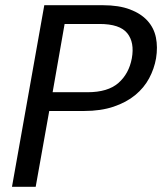

<svg xmlns="http://www.w3.org/2000/svg" viewBox="-20 -717 622 737"><path d="M316 -363Q394 -363 434.5 -398.5Q475 -434 486 -493Q497 -554 468.5 -589.5Q440 -625 362 -625H228L182 -363ZM579 -493Q572 -453 552.5 -416.5Q533 -380 499 -352Q465 -324 416 -307.5Q367 -291 303 -291H169L117 0H26L150 -697H375Q436 -697 478.5 -681Q521 -665 546 -637.5Q571 -610 578.5 -573Q586 -536 579 -493Z"/></svg>

Font: SVN-Poppins
Style: Italic
Weight: 400
Italic angle: -10°
Designer: Ninad Kale (Devanagari), Jonny Pinhorn (Latin)
Foundry: Indian Type Foundry
Version: Version 3.002 2017; ttfautohint (v1.8.3)